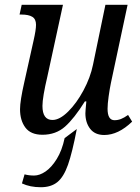

<svg xmlns="http://www.w3.org/2000/svg" viewBox="-20 -556 587 805"><path d="M338 -81Q338 -89 342 -131H336Q291 -59 252.5 -25Q214 9 158 9Q109 9 86.5 -21Q64 -51 64 -98Q64 -133 82 -212L121 -387Q131 -431 131 -452Q131 -476 115.5 -485.5Q100 -495 70 -495H62L71 -536H244L179 -237Q158 -148 158 -112Q158 -53 200 -53Q230 -53 265.5 -88Q301 -123 330 -177Q359 -231 370 -285L422 -536H515L445 -208Q440 -184 435.5 -152Q431 -120 431 -100Q431 -52 460 -52Q474 -52 487 -57Q500 -62 517 -74L534 -46Q476 10 417 10Q378 10 358 -16Q338 -42 338 -81ZM72 213 83 175Q101 180 123 180Q146 180 171 163Q196 146 218 110.5Q240 75 251 23L302 -15Q283 84 265 135Q247 186 220.5 207.5Q194 229 151 229Q106 229 72 213Z"/></svg>

Font: Noto Serif Narrow
Style: Italic
Weight: 400
Width: 4
Italic angle: -12°
Designer: Monotype Design Team
Foundry: Monotype Imaging Inc.
Version: Version 1.001